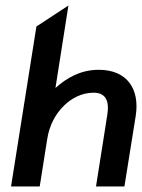

<svg xmlns="http://www.w3.org/2000/svg" viewBox="-20 -676 515 696"><path d="M20 0H124L151 -171C159 -224 183 -265 212 -293C238 -319 276 -340 319 -340C363 -340 377 -311 369 -260L328 0H431L472 -256C487 -352 442 -423 338 -423C273 -423 222 -394 181 -357L228 -656L112 -580Z"/></svg>

Font: Charger Sport
Style: BlkObl
Weight: 900
Designer: Jasper
Foundry: Cannot Into Space Fonts
Version: Version 1.1